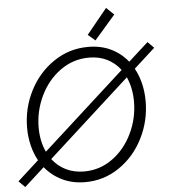

<svg xmlns="http://www.w3.org/2000/svg" viewBox="-61 -985 923 1047"><g transform="rotate(-5 400.5 -461.5)"><path d="M144 -94.2 34.7 4.9 0.5 -29.3 116.7 -134.8Q95.2 -173.3 84 -219.5Q72.8 -265.6 72.8 -315.9Q72.8 -423.3 121.1 -517.8Q169.4 -612.3 254.2 -669.4Q338.9 -726.6 442.4 -726.6Q511.7 -726.6 566.7 -700.2Q621.6 -673.8 659.2 -626.5L767.6 -724.6L801.3 -690.4L686 -585.9Q707.5 -546.9 718.5 -501Q729.5 -455.1 729.5 -404.8Q729.5 -296.9 681.6 -202.1Q633.8 -107.4 549.8 -50.3Q465.8 6.8 363.3 6.8Q294.9 6.8 239 -19.8Q183.1 -46.4 144 -94.2ZM666 -408.2Q666 -482.9 638.7 -543L189 -134.8Q219.2 -95.2 263.2 -73.5Q307.1 -51.8 362.8 -51.8Q448.7 -51.8 518.1 -102.1Q587.4 -152.3 626.7 -234.6Q666 -316.9 666 -408.2ZM446.3 -792 558.6 -929.7 600.1 -890.1 485.8 -758.3ZM163.6 -177.2 613.8 -585.4Q584.5 -624.5 541.3 -646.2Q498 -668 441.9 -668Q355 -668 284.9 -617.4Q214.8 -566.9 175.3 -484.6Q135.7 -402.3 135.7 -311.5Q135.7 -236.8 163.6 -177.2Z"/></g></svg>

Font: Reddit Sans Vanilla Light
Style: Italic
Weight: 300
Italic angle: -11.25°
Designer: Stephen Hutchings
Version: Version 1.013